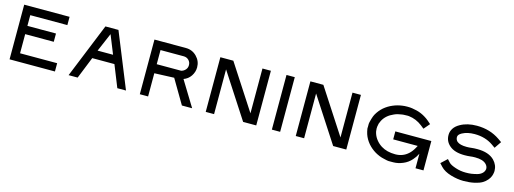

<svg xmlns="http://www.w3.org/2000/svg" viewBox="-8 -1541 6355 2375"><g transform="rotate(15 3169.0 -353.0)"><path d="M678 -594H203V-457H569V-351H203V-106H678V0H97V-700H678Z M1477 0 1365 -279H1081L969 0H853L1137 -700H1304L1588 0ZM1121 -386H1319L1223 -624Z M2364 -504Q2364 -444 2329 -392Q2295 -342 2238 -322L2435 0H2304L2123 -307L1871 -297V0H1765V-700H2168Q2250 -700 2307 -642Q2364 -584 2364 -504ZM1871 -413H2183Q2215 -420 2238 -446Q2259 -470 2259 -504Q2259 -542 2233 -568Q2207 -594 2168 -594H1871Z M3256 -700V0H3088L2716 -573V0H2609V-700H2775L3148 -126V-700Z M3562 -700V0H3456V-700Z M4409 -700V0H4241L3869 -573V0H3762V-700H3928L4301 -126V-700Z M5398 -374V2H5296V-184Q5272 -136 5239 -100Q5195 -50 5135 -25Q5070 2 5011 2H4950Q4937 2 4889 -10Q4859 -16 4829 -28Q4794 -43 4772 -56Q4717 -89 4675 -137Q4630 -190 4610 -250Q4600 -281 4595 -314Q4594 -317 4594 -326Q4594 -327 4594.5 -331Q4595 -335 4595 -338V-380Q4595 -392 4610 -445Q4622 -485 4633 -505Q4665 -563 4714 -606Q4764 -648 4822 -672Q4878 -696 4941 -704Q4966 -708 5003 -708Q5040 -708 5064 -704Q5093 -700 5125 -692Q5157 -684 5184 -672Q5212 -660 5239 -643Q5264 -628 5290 -606L5329 -572L5264 -496L5224 -528Q5146 -589 5051 -600Q5048 -601 5035 -601L5003 -600Q4975 -600 4956 -596Q4906 -590 4865 -571Q4771 -531 4730 -453Q4720 -433 4713 -413Q4710 -404 4705 -370V-361Q4705 -359 4704.5 -356Q4704 -353 4704 -352Q4704 -346 4705 -340Q4706 -334 4706 -327Q4706 -310 4715 -284Q4729 -242 4758 -207Q4786 -172 4827 -146Q4901 -100 5008 -100Q5106 -100 5174 -163Q5207 -193 5233 -239Q5244 -256 5251 -272H4937V-374Z M5900 -421Q5931 -425 5975 -425Q6120 -425 6193 -352Q6249 -294 6249 -219Q6249 -205 6248 -202Q6245 -176 6236 -152Q6226 -125 6204 -99Q6178 -68 6145 -49Q6107 -27 6048 -14Q5984 0 5908 0Q5831 0 5746 -25Q5658 -51 5612 -100L5576 -139L5654 -212L5690 -173Q5711 -150 5778 -128Q5841 -107 5908 -107Q5948 -107 5979 -111Q6013 -116 6051 -126Q6089 -136 6114 -159Q6138 -181 6143 -214V-217Q6143 -250 6117 -276Q6075 -319 5975 -319Q5937 -319 5912 -315Q5881 -311 5839 -311Q5712 -311 5646 -368Q5584 -421 5584 -500V-505Q5584 -548 5610 -588Q5634 -625 5684 -653Q5772 -703 5895 -703Q6063 -703 6191 -615L6235 -584L6175 -496L6131 -527Q6031 -596 5895 -596Q5802 -596 5737 -561Q5691 -536 5691 -505V-504Q5691 -470 5715 -448Q5752 -417 5837 -417Q5872 -417 5900 -421Z"/></g></svg>

Font: Teller
Style: Regular
Weight: 400
Version: Version 3.020;FEAKit 1.0